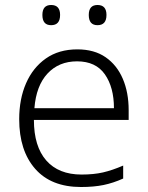

<svg xmlns="http://www.w3.org/2000/svg" viewBox="-20 -833 592 770"><path d="M290 -635Q358 -635 403.5 -603.5Q449 -572 472.5 -517Q496 -462 496 -391V-352H116Q116 -246 165.5 -189.5Q215 -133 307 -133Q356 -133 393 -141.5Q430 -150 474 -169V-117Q434 -99 395 -91Q356 -83 305 -83Q185 -83 121 -156Q57 -229 57 -355Q57 -436 84.5 -499Q112 -562 164 -598.5Q216 -635 290 -635ZM289 -587Q216 -587 170.5 -538Q125 -489 118 -399H437Q437 -483 400.5 -535Q364 -587 289 -587ZM150 -773Q150 -813 185 -813Q221 -813 221 -773Q221 -732 185 -732Q150 -732 150 -773ZM336 -773Q336 -813 371 -813Q407 -813 407 -773Q407 -732 371 -732Q336 -732 336 -773Z"/></svg>

Font: Noto Sans Kannada UI Light
Style: Regular
Weight: 300
Designer: Jelle Bosma - Monotype Design Team
Foundry: Monotype Imaging Inc.
Version: Version 2.005; ttfautohint (v1.8.4.7-5d5b)